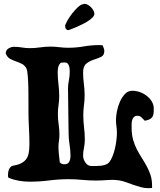

<svg xmlns="http://www.w3.org/2000/svg" viewBox="-20 -949 836 1005"><path d="M500 -713 517 -712Q520 -704 523 -697Q526 -690 526 -682Q526 -659 508.5 -651Q491 -643 470.5 -636.5Q450 -630 432.5 -616.5Q415 -603 415 -570Q415 -540 419 -510Q423 -480 423 -450Q423 -424 419.5 -398.5Q416 -373 416 -347Q416 -314 420 -282Q424 -250 424 -218Q424 -196 419.5 -175Q415 -154 415 -134Q415 -116 427 -98Q439 -80 460 -80Q470 -80 483 -80Q496 -80 508.5 -81.5Q521 -83 532.5 -87Q544 -91 551 -99Q561 -111 569 -131Q577 -151 582 -173Q587 -195 589.5 -216.5Q592 -238 592 -254Q592 -271 589.5 -288Q587 -305 587 -322Q587 -340 592 -366Q597 -392 607.5 -416Q618 -440 634 -457Q650 -474 673 -474Q692 -474 712 -467Q732 -460 748.5 -447Q765 -434 775 -417Q785 -400 785 -379Q785 -364 783.5 -353.5Q782 -343 777 -336Q772 -329 763 -324.5Q754 -320 738 -317Q729 -325 721 -334Q713 -343 700 -343Q687 -343 680.5 -336Q674 -329 671.5 -319.5Q669 -310 669 -299Q669 -288 669 -279Q669 -244 677 -216.5Q685 -189 697 -166Q709 -143 722.5 -122Q736 -101 748 -79Q760 -57 768 -32.5Q776 -8 776 23V35L757 36Q736 36 716.5 30.5Q697 25 678 18.5Q659 12 640.5 5Q622 -2 602 -5Q574 -9 542 -6.5Q510 -4 481 -4Q446 -4 410.5 -7.5Q375 -11 339 -11Q288 -11 237 -4.5Q186 2 135 2Q106 2 78 -3Q50 -8 24 -19Q22 -24 22 -28Q22 -32 22 -37Q22 -50 26.5 -61Q31 -72 42 -80Q70 -85 87.5 -93Q105 -101 115.5 -114Q126 -127 130 -146.5Q134 -166 134 -195Q134 -239 131.5 -281.5Q129 -324 129 -368Q129 -382 129 -415Q129 -448 128.5 -483.5Q128 -519 125.5 -549.5Q123 -580 119 -589Q110 -607 95 -614.5Q80 -622 64 -627.5Q48 -633 33 -641Q18 -649 10 -669Q10 -686 24 -695Q38 -704 54 -704Q74 -704 94.5 -700.5Q115 -697 136 -697Q163 -697 190 -701Q217 -705 244 -705Q267 -705 290.5 -702Q314 -699 337 -699Q378 -699 418.5 -706Q459 -713 500 -713ZM299 -621Q288 -611 285 -598.5Q282 -586 282 -572Q282 -540 286 -508.5Q290 -477 290 -446Q290 -423 286.5 -399.5Q283 -376 283 -353Q283 -325 287 -298Q291 -271 291 -244Q291 -227 288.5 -211.5Q286 -196 286 -180Q286 -160 288.5 -139.5Q291 -119 293 -99Q303 -89 316 -89Q336 -89 342.5 -102.5Q349 -116 349 -133Q349 -163 344 -193Q339 -223 339 -254Q339 -312 337.5 -369.5Q336 -427 336 -485Q336 -507 340.5 -528.5Q345 -550 345 -572Q345 -579 344.5 -587.5Q344 -596 341.5 -603.5Q339 -611 334 -616.5Q329 -622 320 -622ZM422 -929Q431 -929 440.5 -923.5Q450 -918 457.5 -910Q465 -902 469.5 -893Q474 -884 474 -877Q474 -867 464 -857Q454 -847 439 -837.5Q424 -828 406 -819.5Q388 -811 373 -804.5Q358 -798 347.5 -794.5Q337 -791 337 -791Q332 -791 328 -795Q324 -799 322 -803L321 -817Q331 -841 345 -861Q359 -881 372 -895.5Q385 -910 395.5 -918Q406 -926 411 -926Q414 -926 416.5 -927.5Q419 -929 422 -929Z"/></svg>

Font: CAT Altenglisch
Style: Regular
Weight: 400
Designer: Peter Wiegel
Foundry: Peter Wiegel, CAT Fonts
Version: Version 1.000